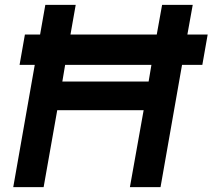

<svg xmlns="http://www.w3.org/2000/svg" viewBox="-20 -770 874 790"><path d="M812.5 -503H729L640.5 0H514.5L571 -316.5H215.5L159.5 0H34.5L123 -503H60.5L82.5 -628H145L166.5 -750H291.5L270 -628H625L647 -750H773L751 -628H834.5ZM603 -503H248L236.5 -434.5H591.5Z"/></svg>

Font: Russisch Sans
Style: Bold Italic
Weight: 700
Italic angle: -10°
Designer: Michael Sharanda (font) & Cristiano Sobral (main changes)
Foundry: Michael Sharanda
Version: Version 2.00;September 8, 2020;FontCreator 13.0.0.2681 64-bi